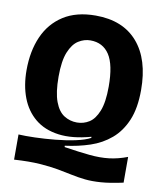

<svg xmlns="http://www.w3.org/2000/svg" viewBox="-92 -748 843 999"><g transform="rotate(10 329.5 -248.5)"><path d="M626 157Q558 172 510 175.5Q462 179 425 175Q388 171 353 163.5Q318 156 277 148.5Q236 141 180 137Q124 133 44 138V5Q79 7 130.5 5.5Q182 4 238.5 -1.5Q295 -7 343.5 -17.5Q392 -28 420 -43V-49Q322 -22 248 -32Q174 -42 125 -82.5Q76 -123 51.5 -187Q27 -251 27 -332Q27 -433 61 -510Q95 -587 163 -630.5Q231 -674 333 -674Q477 -674 554.5 -584.5Q632 -495 632 -333Q632 -237 605 -173Q578 -109 531 -69Q484 -29 422.5 -8.5Q361 12 291 21L292 28Q370 40 426 45.5Q482 51 529 45.5Q576 40 626 21ZM332 -109Q367 -109 396.5 -127.5Q426 -146 444.5 -192.5Q463 -239 463 -321Q463 -437 428.5 -489.5Q394 -542 328 -542Q295 -542 265 -523Q235 -504 216 -457.5Q197 -411 197 -328Q197 -244 215 -196Q233 -148 264 -128.5Q295 -109 332 -109Z"/></g></svg>

Font: Bricolage Grotesque 48pt ExtraBold
Style: Regular
Weight: 800
Designer: Mathieu Triay
Foundry: Atelier Triay
Version: Version 1.000; ttfautohint (v1.8.4.7-5d5b);gftools[0.9.32]